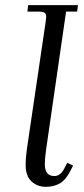

<svg xmlns="http://www.w3.org/2000/svg" viewBox="-20 -722 327 749"><path d="M80.1 -78.1Q80.1 -107.9 85 -141.1L158.2 -637.2Q160.2 -650.9 160.2 -655.8Q160.2 -668.5 153.3 -672.6Q146.5 -676.8 127.9 -676.8H86.9L89.8 -702.1H284.2L280.8 -676.8H237.8L160.2 -141.1Q154.8 -100.6 154.8 -82Q154.8 -35.2 191.9 -35.2Q215.8 -35.2 231 -64.9L242.2 -86.9L265.1 -76.2L253.9 -54.2Q235.8 -19 212.4 -6.1Q189 6.8 159.2 6.8Q125.5 6.8 102.8 -14.4Q80.1 -35.6 80.1 -78.1Z"/></svg>

Font: Dihjauti
Style: Italic
Weight: 400
Italic angle: -9°
Designer: T. Christopher White
Version: Version 3.0.0